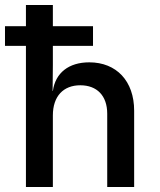

<svg xmlns="http://www.w3.org/2000/svg" viewBox="-20 -750 640 770"><path d="M84 -566V0H192V-287C192 -364 234 -408 302 -408C369 -408 410 -366 410 -294V0H518V-306C518 -425 447 -500 338 -500C256 -500 202 -458 192 -385H191L192 -490V-566H353V-645H192V-730H84V-645H0V-566Z"/></svg>

Font: Tekne LDO SemiBold
Style: Regular
Weight: 600
Monospace: yes
Designer: Alessio Laiso, Mario Rullo, Paolo Rosset
Foundry: Alessio Laiso
Version: Version 1.000;hotconv 1.0.109;makeotfexe 2.5.65596